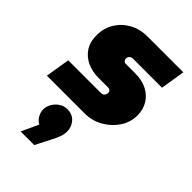

<svg xmlns="http://www.w3.org/2000/svg" viewBox="-243 -610 1006 1006"><g transform="rotate(45 260.5 -107.0)"><path d="M3 0 25 -136H268Q277 -136 282.5 -140Q288 -144 291 -150.5Q294 -157 294 -163Q294 -171 289 -177Q284 -183 273 -183H203Q158 -183 120.5 -199.5Q83 -216 60 -249.5Q37 -283 37 -335Q37 -387 62.5 -428.5Q88 -470 132 -494Q176 -518 230 -518H496L474 -382H257Q249 -382 243.5 -378Q238 -374 235 -368.5Q232 -363 232 -356Q232 -349 237 -342.5Q242 -336 252 -336H321Q373 -336 410 -316.5Q447 -297 466.5 -263.5Q486 -230 486 -188Q486 -137 457.5 -94.5Q429 -52 383 -26Q337 0 283 0ZM112 304 156 209Q137 200 125.5 179.5Q114 159 114 139Q114 116 126.5 95Q139 74 159 61Q179 48 203 48Q241 48 263 73Q285 98 285 131Q285 153 277 174.5Q269 196 255 222L213 304Z"/></g></svg>

Font: MuseoModerno Thin Black
Style: Italic
Weight: 900
Italic angle: -9°
Version: Version 1.003